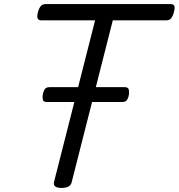

<svg xmlns="http://www.w3.org/2000/svg" viewBox="-20 -908 878 943"><path d="M282 15Q240 15 245 -13L447 -808H184Q169 -808 165 -817Q161 -826 166 -848Q173 -871 181.5 -879.5Q190 -888 205 -888H817Q832 -888 836 -879.5Q840 -871 834 -848Q828 -826 819.5 -817Q811 -808 796 -808H534L332 -13Q329 1 316.5 8Q304 15 282 15ZM211 -407Q193 -407 190.5 -418Q188 -429 190 -442Q192 -456 198.5 -468Q205 -480 224 -480H592Q610 -480 612.5 -468Q615 -456 613 -442Q611 -429 604.5 -418Q598 -407 580 -407Z"/></svg>

Font: Playwrite DE SAS
Style: Regular
Weight: 400
Designer: Veronika Burian, José Scaglione
Foundry: TypeTogether
Version: Version 1.002